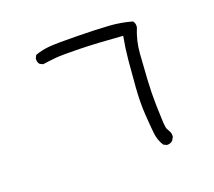

<svg xmlns="http://www.w3.org/2000/svg" viewBox="-129 -894 1258 1128"><g transform="rotate(-20 500.0 -330.0)"><path d="M731.4 60.5 711.9 50.8Q688.5 13.7 683.6 -32.2Q678.7 -78.1 673.8 -152.8Q668.9 -227.5 675.8 -319.3Q682.6 -411.1 689.5 -484.4Q696.3 -557.6 710 -629.9Q551.8 -642.6 443.4 -645Q335 -647.5 293.5 -643.6Q252 -639.6 210.9 -633.8L191.4 -643.6Q179.7 -658.2 181.6 -679.7L191.4 -699.2Q234.4 -714.8 281.7 -718.8Q329.1 -722.7 452.1 -720.7Q575.2 -718.8 649.4 -713.9Q723.6 -709 793 -689.5Q806.6 -673.8 802.7 -649.4Q772.5 -577.1 766.6 -498Q760.7 -418.9 755.9 -337.9Q751 -256.8 752.9 -179.7Q754.9 -102.5 756.8 -70.8Q758.8 -39.1 764.2 -27.8Q769.5 -16.6 776.4 -5.4Q783.2 5.9 781.2 27.3L768.6 48.8Q752.9 62.5 731.4 60.5Z"/></g></svg>

Font: JasonHandwriting2
Style: Regular
Weight: 400
Version: Version 1.05.10